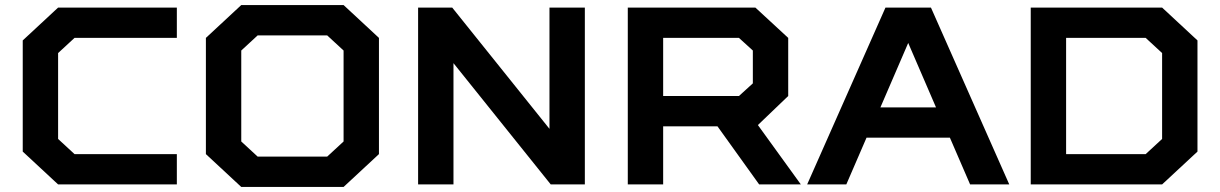

<svg xmlns="http://www.w3.org/2000/svg" viewBox="-20 -730 4830 760"><path d="M680 -120V0H210L70 -130V-570L210 -700H680V-580H275L210 -520V-180L275 -120Z M1000 -590 935 -530V-170L1000 -110H1275L1340 -170V-530L1275 -590ZM935 -710H1340L1480 -580V-120L1340 10H935L795 -120V-580Z M2155 -220V-700H2295V0H2160L1775 -480V0H1635V-700H1770Z M2820 -230H2605V0H2465V-700H2970L3100 -580V-350L2980 -235L3150 0H2985ZM2960 -530 2905 -580H2605V-350H2905L2960 -400Z M3820 0 3740 -185H3410L3330 0H3175L3485 -700H3665L3975 0ZM3575 -560 3465 -305H3685Z M4060 0V-700H4580L4720 -570V-130L4580 0ZM4200 -120H4515L4580 -180V-520L4515 -580H4200Z"/></svg>

Font: Squares Bold
Style: Regular
Weight: 400
Designer: Typetype
Foundry: Typetype
Version: Version 001.000